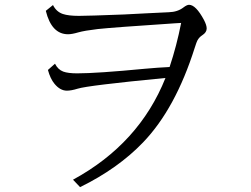

<svg xmlns="http://www.w3.org/2000/svg" viewBox="-20 -747 1040 796"><path d="M199.7 -726.1Q213.4 -698.2 240.7 -689Q264.2 -681.2 307.1 -681.2Q344.7 -681.2 494.1 -687Q537.6 -689 588.9 -691.9Q637.2 -694.8 679.7 -696.3Q716.3 -697.3 740.7 -716.3Q754.9 -727.1 763.7 -727.1Q792 -727.1 825.7 -664.1Q836.9 -642.6 836.9 -628.9Q836.9 -612.8 818.8 -601.1Q805.2 -592.3 798.3 -579.1Q794.9 -572.8 787.6 -549.8Q707.5 -296.4 573.2 -156.7Q469.2 -48.3 312 28.8L282.7 -2Q557.1 -151.4 666 -423.8Q343.8 -392.6 302.2 -379.4Q275.4 -371.1 257.3 -371.1Q229.5 -371.1 206.1 -399.4Q188.5 -420.4 178.7 -457L208 -482.9Q220.2 -458.5 242.2 -450.2Q262.2 -442.9 299.8 -442.9Q381.8 -442.9 580.1 -461.9Q633.3 -466.8 683.1 -469.2Q712.4 -557.1 731 -651.9L705.1 -650.4Q446.8 -633.3 384.8 -626.5Q330.6 -620.1 304.7 -612.8Q278.3 -605 262.2 -605Q193.8 -605 169.9 -702.1Z"/></svg>

Font: BIZ UDMincho
Style: Regular
Weight: 400
Monospace: yes
Designer: TypeBank Co., Ltd.
Foundry: Morisawa Inc.
Version: Version 1.06